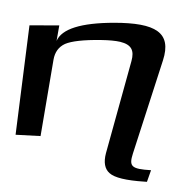

<svg xmlns="http://www.w3.org/2000/svg" viewBox="-127 -552 771 758"><g transform="rotate(10 259.0 -173.0)"><path d="M435 27 488 -356C504 -471 433 -497 273 -469C143 -446 73 -409 61 -359V-421L-55 -401L-34 34L64 22L62 -284C62 -314 73 -337 96 -353C119 -368 165 -382 234 -393C265 -398 290 -400 309 -399C355 -396 370 -375 366 -332L330 44C327 80 336 106 358 119C380 133 427 136 499 128L509 127L517 79C439 88 428 79 435 27Z"/></g></svg>

Font: Gamestation Warped
Style: Regular
Weight: 400
Designer: Jonas Hecksher
Foundry: Jonas Hecksher, Playtypeª, e-types AS
Version: Version 1.003